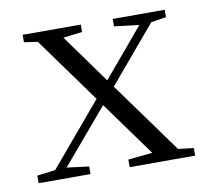

<svg xmlns="http://www.w3.org/2000/svg" viewBox="-57 -498 611 561"><g transform="rotate(-10 248.5 -217.5)"><path d="M14.6 0V-22.5L68.8 -29.3L224.1 -213.4L84 -407.2L43.9 -413.1V-435.1H216.3V-413.1L159.7 -406.2L264.2 -261.2L384.8 -404.3L311 -413.1V-435.1H465.3V-413.1L420.4 -406.2L279.8 -239.7L433.1 -27.8L479 -22.5V0H284.7V-22.5L356.9 -29.8L239.7 -191.9L103 -30.8L168.5 -22.5V0Z"/></g></svg>

Font: Elstob Light
Style: Regular
Weight: 300
Designer: Peter S. Baker
Version: Version 1.015